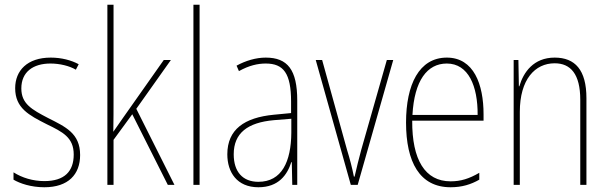

<svg xmlns="http://www.w3.org/2000/svg" viewBox="-20 -780 2568 810"><path d="M318 -126C318 -218 256 -245 183 -282C114 -318 70 -342 70 -407C70 -476 119 -512 193 -512C232 -512 273 -502 300 -486L312 -509C281 -526 239 -537 194 -537C95 -537 44 -482 44 -408C44 -324 102 -294 177 -256C245 -223 291 -200 291 -128C291 -57 252 -16 167 -16C119 -16 73 -30 37 -53V-22C64 -6 111 10 167 10C268 10 318 -44 318 -126Z M459 -368V-760H433V0H459V-190L538 -298L688 0H716L555 -321L701 -527H671L497 -280C482 -259 474 -247 458 -224C459 -275 459 -316 459 -368Z M822 0V-760H796V0Z M1101 -537C1060 -537 1016 -524 978 -503L988 -480C1031 -504 1068 -512 1101 -512C1176 -512 1208 -471 1208 -351V-303L1135 -296C1011 -284 939 -234 939 -129C939 -53 980 10 1070 10C1156 10 1192 -43 1209 -96H1211L1213 0H1234V-356C1234 -486 1193 -537 1101 -537ZM1135 -273 1209 -279V-220C1208 -98 1169 -13 1070 -13C1004 -13 966 -55 966 -129C966 -219 1025 -263 1135 -273Z M1460 0H1489L1639 -527H1612L1504 -148C1493 -108 1485 -74 1476 -35H1473C1465 -75 1456 -109 1444 -148L1339 -527H1312Z M1865 -537C1748 -537 1693 -423 1693 -263C1693 -97 1750 10 1881 10C1929 10 1967 -2 2002 -22V-51C1959 -26 1924 -15 1881 -15C1773 -15 1718 -106 1719 -271H2020V-298C2020 -424 1979 -537 1865 -537ZM1865 -512C1956 -512 1996 -417 1995 -295H1720C1728 -440 1782 -512 1865 -512Z M2320 -537C2231 -537 2188 -475 2171 -416H2169L2167 -527H2147V0H2173V-308C2173 -445 2237 -513 2320 -513C2387 -513 2428 -468 2428 -359V0H2454V-366C2454 -485 2406 -537 2320 -537Z"/></svg>

Font: Noto Sans Gujarati Condensed Thin
Style: Regular
Weight: 100
Width: 3
Designer: Jelle Bosma - Monotype Design Team, Universal Thirst
Foundry: Monotype Imaging Inc.
Version: Version 2.106